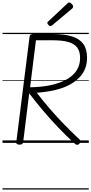

<svg xmlns="http://www.w3.org/2000/svg" viewBox="-20 -1149 734 1544"><path d="M137 14Q123 14 116.5 9.5Q110 5 111 -6L218 -856Q220 -866 227 -870.5Q234 -875 248 -875H405Q498 -875 559 -856Q620 -837 650 -795.5Q680 -754 680 -685Q680 -637 665 -598.5Q650 -560 621.5 -529.5Q593 -499 555.5 -476.5Q518 -454 473 -439Q428 -424 378 -415.5Q328 -407 276 -403Q325 -339 380 -275Q435 -211 495.5 -149Q556 -87 620 -27Q628 -20 628.5 -11.5Q629 -3 617 8Q607 17 598 15.5Q589 14 580 5Q512 -57 448 -124Q384 -191 325.5 -260.5Q267 -330 215 -398L166 -5Q164 5 158 9.5Q152 14 137 14ZM222 -447Q262 -448 302.5 -451.5Q343 -455 382.5 -463Q422 -471 457.5 -484Q493 -497 523.5 -515Q554 -533 576.5 -557.5Q599 -582 611.5 -613.5Q624 -645 624 -684Q624 -736 600.5 -767Q577 -798 529 -811.5Q481 -825 406 -825H269ZM386 -939Q379 -939 370 -948Q361 -957 361 -963Q361 -966 361.5 -969Q362 -972 367 -976L521 -1120Q525 -1124 528 -1126.5Q531 -1129 535 -1129Q542 -1129 550 -1123.5Q558 -1118 563 -1110.5Q568 -1103 568 -1096Q568 -1092 567 -1089Q566 -1086 561 -1081L400 -946Q395 -943 392 -941Q389 -939 386 -939ZM0 365H694V375H0ZM0 -20H694V0H0ZM0 -505H694V-500H0ZM0 -885H694V-875H0Z"/></svg>

Font: Playwrite GB J Guides
Style: Italic
Weight: 400
Italic angle: -7.01216°
Designer: Veronika Burian, José Scaglione
Foundry: TypeTogether
Version: Version 1.003